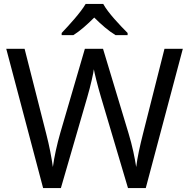

<svg xmlns="http://www.w3.org/2000/svg" viewBox="-20 -1030 970 984"><path d="M509 -1010H419C393 -965 333 -900 296 -861V-850H356C391 -872 427 -904 463 -940C499 -904 537 -871 572 -850H634V-861C596 -899 533 -965 509 -1010ZM917 -780H823L713 -345C697 -282 684 -223 678 -174C671 -220 658 -284 639 -346L508 -780H415L289 -349C272 -290 258 -226 251 -174C244 -224 233 -282 217 -344L106 -780H12L201 -66H292L427 -531C445 -592 459 -657 461 -675C464 -657 480 -591 497 -534L636 -66H727Z"/></svg>

Font: Noto Sans Malayalam UI
Style: Regular
Weight: 400
Designer: Jelle Bosma - Monotype Design Team
Foundry: Monotype Imaging Inc.
Version: Version 2.104